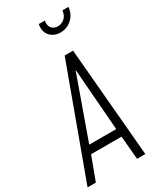

<svg xmlns="http://www.w3.org/2000/svg" viewBox="-251 -1068 954 1146"><g transform="rotate(-30 226.5 -495.0)"><path d="M-7 0 268 -750H326L391 0H334L320 -161H110L50 0ZM129 -216H315L280 -667H290ZM316.5 -881Q273 -881 246.8 -909.2Q220.5 -937.5 227 -983L228 -990H270L269 -983Q265 -954.5 280.2 -937.8Q295.5 -921 321 -921Q346 -921 366 -937.8Q386 -954.5 390 -983L391 -990H433L432 -983Q425.5 -937.5 392.5 -909.2Q359.5 -881 316.5 -881Z"/></g></svg>

Font: Mohave Light Light
Style: Italic
Weight: 300
Italic angle: -8°
Version: Version 2.003